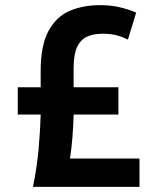

<svg xmlns="http://www.w3.org/2000/svg" viewBox="-20 -726 604 746"><path d="M108 0Q124 -78 130 -147Q136 -216 138 -278V-281H49V-387H138V-450Q138 -549 168 -605Q198 -661 250 -683.5Q302 -706 370 -706Q410 -706 444.5 -698Q479 -690 509 -677L477 -572Q453 -584 430.5 -589.5Q408 -595 378 -595Q344 -595 319 -584Q294 -573 280 -544Q266 -515 266 -461V-387H440V-281H266V-279Q265 -239 261.5 -194Q258 -149 252 -110H522V0Z"/></svg>

Font: Ubuntu Sans
Style: Bold
Weight: 700
Designer: Dalton Maag Ltd
Foundry: Dalton Maag Ltd
Version: Version 1.006; ttfautohint (v1.8.4.7-5d5b)